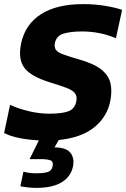

<svg xmlns="http://www.w3.org/2000/svg" viewBox="-30 -674 614 934"><path d="M146 240Q129 240 104.5 237.5Q80 235 69 232L84 161Q111 169 143 169Q184 169 203 162.5Q222 156 226 134Q231 111 214 105.5Q197 100 168 100H114L159 9Q107 6 64 -2.5Q21 -11 -10 -27L19 -164Q60 -145 110.5 -133Q161 -121 209 -121Q269 -121 301 -132Q333 -143 341 -180Q346 -205 335 -220Q324 -235 293.5 -246.5Q263 -258 211 -274Q118 -303 87.5 -345.5Q57 -388 73 -464Q93 -556 169.5 -605Q246 -654 375 -654Q431 -654 482 -645.5Q533 -637 564 -626L534 -488Q494 -505 452.5 -513Q411 -521 370 -521Q316 -521 280.5 -511Q245 -501 237 -465Q233 -444 242 -431.5Q251 -419 278.5 -409Q306 -399 354 -385Q429 -364 464.5 -334.5Q500 -305 508 -266.5Q516 -228 506 -180Q490 -104 427.5 -54Q365 -4 256 7L235 43Q291 43 312 68.5Q333 94 325 136Q315 185 270.5 212.5Q226 240 146 240Z"/></svg>

Font: Kanit SemiBold
Style: Italic
Weight: 600
Italic angle: -12°
Designer: Katatrad Team
Foundry: CadsonDemak
Version: Version 2.000; ttfautohint (v1.8.3)